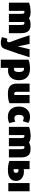

<svg xmlns="http://www.w3.org/2000/svg" viewBox="2103 -2717 829 5075"><g transform="rotate(90 2517.5 -179.5)"><path d="M858 0H641V-271Q641 -365 632 -386Q621 -411 590 -411Q576 -411 559 -406Q562 -378 562 -257V0H346V-270Q346 -275 346 -284Q346 -311 346 -323.5Q346 -336 344.5 -354.5Q343 -373 340 -380.5Q337 -388 331 -396.5Q325 -405 316.5 -408Q308 -411 295 -411Q285 -411 267 -409V0H50V-534Q167 -574 298 -574Q401 -574 462 -531Q533 -573 632 -573Q700 -573 745.5 -554.5Q791 -536 815 -498Q839 -460 848.5 -413.5Q858 -367 858 -301Z M1493 -547Q1396 -219 1269 122Q1244 176 1207 195.5Q1170 215 1101 215Q1058 215 959 185L1003 39Q1035 50 1054 50Q1064 50 1071 47Q1078 44 1083 35.5Q1088 27 1090 23.5Q1092 20 1096 5.5Q1100 -9 1100 -10Q990 -292 913 -547H1141Q1172 -395 1186 -332Q1204 -245 1208 -235Q1210 -241 1213 -255Q1216 -269 1221 -293Q1226 -317 1230 -333Q1244 -390 1281 -547Z M2100 -265Q2100 -134 2032.5 -55.5Q1965 23 1850 23Q1799 23 1774 15V215H1557V-519Q1665 -558 1801 -558Q1940 -558 2020 -482.5Q2100 -407 2100 -265ZM1884 -264Q1884 -399 1801 -399Q1781 -399 1774 -398V-140Q1789 -135 1809 -135Q1848 -135 1866 -166.5Q1884 -198 1884 -264Z M2707 -15Q2618 26 2450 26Q2314 26 2252 -33Q2190 -92 2190 -211V-547H2406V-278Q2406 -269 2406 -252.5Q2406 -236 2406 -228Q2406 -220 2406 -207Q2406 -194 2407.5 -187.5Q2409 -181 2411.5 -172Q2414 -163 2417.5 -158.5Q2421 -154 2426.5 -149.5Q2432 -145 2439 -143Q2446 -141 2456 -141Q2474 -141 2491 -144V-547H2707Z M3233 -13Q3166 27 3069 27Q2939 27 2868 -51.5Q2797 -130 2797 -268Q2797 -399 2872.5 -479Q2948 -559 3065 -559Q3155 -559 3228 -518Q3213 -469 3183 -369Q3135 -392 3099 -392Q3016 -392 3016 -268Q3016 -145 3102 -145Q3145 -145 3194 -171Z M4141 0H3924V-271Q3924 -365 3915 -386Q3904 -411 3873 -411Q3859 -411 3842 -406Q3845 -378 3845 -257V0H3629V-270Q3629 -275 3629 -284Q3629 -311 3629 -323.5Q3629 -336 3627.5 -354.5Q3626 -373 3623 -380.5Q3620 -388 3614 -396.5Q3608 -405 3599.5 -408Q3591 -411 3578 -411Q3568 -411 3550 -409V0H3333V-534Q3450 -574 3581 -574Q3684 -574 3745 -531Q3816 -573 3915 -573Q3983 -573 4028.5 -554.5Q4074 -536 4098 -498Q4122 -460 4131.5 -413.5Q4141 -367 4141 -301Z M4234 -547H4451V-391Q4455 -391 4465 -392.5Q4475 -394 4481 -395Q4487 -396 4500 -396.5Q4513 -397 4520 -397Q4623 -397 4692.5 -341.5Q4762 -286 4762 -189Q4762 -83 4689 -29Q4616 25 4487 25Q4371 32 4234 -11ZM4548 -185Q4548 -244 4501 -252Q4487 -254 4478 -254Q4467 -254 4451 -252V-126Q4465 -124 4476 -124Q4481 -124 4493 -126Q4548 -131 4548 -185ZM5035 15H4818V-547H5035Z"/></g></svg>

Font: Repo
Style: ExtraBlack
Weight: 1000
Designer: Stefan Peev
Foundry: Context Ltd
Version: Version 001.000